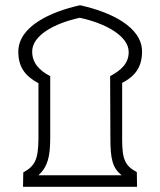

<svg xmlns="http://www.w3.org/2000/svg" viewBox="-20 -714 613 734"><path d="M68 0H504L503 -56C459 -80 447 -103 447 -181V-397C499 -424 523 -460 523 -517C523 -611 404 -668 286 -694C173 -669 50 -613 50 -516C50 -458 76 -423 127 -396V-181C126 -103 113 -79 69 -55ZM127 -44C162 -76 172 -115 172 -187V-423C131 -444 103 -473 103 -517C103 -578 187 -625 285 -646C384 -625 472 -576 472 -515C472 -472 443 -445 401 -423L402 -186C402 -106 410 -72 445 -44Z"/></svg>

Font: Noto Sans Arabic UI Cn Lt
Style: Regular
Weight: 300
Width: 3
Designer: Monotype Design Team, Nadine Chahine and Nizar Qandah
Foundry: Monotype Imaging Inc.
Version: Version 2.010